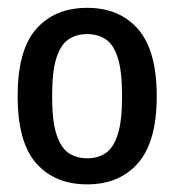

<svg xmlns="http://www.w3.org/2000/svg" viewBox="-20 -768 445 490"><path d="M202.5 -297.5Q120 -297.5 72.5 -351.2Q25 -405 25 -522.5Q25 -640.5 72.5 -694.2Q120 -748 202.5 -748Q285 -748 332.5 -693.5Q380 -639 380 -522.5Q380 -406.5 332.5 -352Q285 -297.5 202.5 -297.5ZM202.5 -364Q229.5 -364 249.5 -377.2Q269.5 -390.5 280.5 -424.8Q291.5 -459 291.5 -522.5Q291.5 -586.5 280.5 -620.8Q269.5 -655 249.5 -668Q229.5 -681 202.5 -681Q175.5 -681 155.5 -668Q135.5 -655 124.2 -620.8Q113 -586.5 113 -522.5Q113 -459 124.2 -424.8Q135.5 -390.5 155.5 -377.2Q175.5 -364 202.5 -364Z"/></svg>

Font: Encode Sans Condensed Medium
Style: Regular
Weight: 500
Width: 3
Designer: Multiple Designers
Foundry: Impallari Type
Version: Version 3.000; ttfautohint (v1.8.3) -l 8 -r 50 -G 200 -x 14 